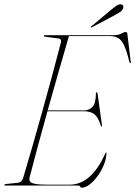

<svg xmlns="http://www.w3.org/2000/svg" viewBox="-22 -864 629 894"><path d="M342.5 0H3.5Q-1.5 0 -1.5 -3Q-1.5 -7 4.5 -7L62 -13Q79 -14.5 86 -36Q106.5 -104.5 129.8 -185.5Q153 -266.5 176.8 -351.8Q200.5 -437 222.5 -518.2Q244.5 -599.5 262 -668Q263.5 -676.5 259.8 -680.5Q256 -684.5 250.5 -685L188.5 -693Q182 -694 182 -697Q182 -700 186 -700H505Q529.5 -700 542.5 -707.5Q555.5 -715 563.5 -715Q570.5 -715 571 -706L586.5 -578Q588 -570 585.5 -570Q582.5 -570 580.5 -575Q568.5 -626 556.2 -652Q544 -678 528.2 -687Q512.5 -696 490 -696H299Q249 -525 200 -350H369.5Q393 -350 408.8 -366.5Q424.5 -383 424.5 -430Q424.5 -434 427.5 -434Q431.5 -434 432.5 -427L452.5 -283Q453 -275.5 452 -275Q449.5 -274 448 -277Q436 -317 418.2 -331.5Q400.5 -346 369.5 -346H199Q175 -260.5 153.8 -181.8Q132.5 -103 116 -39Q113 -27 117.8 -19.2Q122.5 -11.5 142.2 -7.8Q162 -4 203.5 -4H301.5Q403.5 -4 468.5 -150Q470.5 -154 472 -154Q474.5 -154 473.5 -149Q472.5 -122.5 460.8 -94.5Q449 -66.5 431.5 -42.8Q414 -19 394.5 -4.5Q375 10 359 10Q354 10 351.2 5Q348.5 0 342.5 0ZM493 -816.5Q509.5 -830 521 -837.8Q532.5 -845.5 542 -843.5Q550 -842 551.8 -836.2Q553.5 -830.5 551 -824Q547 -814.5 536.2 -807.5Q525.5 -800.5 511 -792.5L406 -737Q401.5 -735 400.5 -736.5Q400 -738.5 403.5 -741.5Z"/></svg>

Font: Fraunces 144pt S000 Thin
Style: Italic
Weight: 100
Italic angle: -16°
Version: Version 1.000; ttfautohint (v1.8.3)